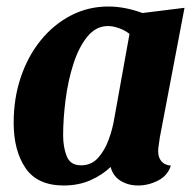

<svg xmlns="http://www.w3.org/2000/svg" viewBox="-20 -550 603 590"><path d="M176 20Q95 20 58.5 -33.5Q22 -87 22 -173Q22 -248 44 -313Q66 -378 105.5 -426.5Q145 -475 198 -502.5Q251 -530 313 -530Q363 -530 418 -510L547 -526L471 -127Q470 -118 468 -106Q466 -94 466 -85Q466 -67 475.5 -55Q485 -43 505 -41Q495 -10 465.5 5Q436 20 404 20Q374 20 350.5 5.5Q327 -9 320 -37Q294 -12 257.5 4Q221 20 176 20ZM229 -42Q261 -42 281.5 -65Q302 -88 314 -121Q326 -154 331 -185L378 -446Q362 -458 344 -464Q326 -470 312 -470Q275 -470 248.5 -437.5Q222 -405 205.5 -353.5Q189 -302 181.5 -243.5Q174 -185 174 -134Q174 -98 185 -70Q196 -42 229 -42Z"/></svg>

Font: Sansita Swashed SemiBold
Style: Regular
Weight: 600
Designer: Pablo Cosgaya
Foundry: Omnibus-Type
Version: Version 1.003; ttfautohint (v1.8.3)